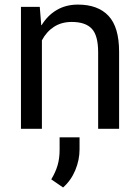

<svg xmlns="http://www.w3.org/2000/svg" viewBox="-20 -558 606 832"><path d="M152.3 -528.3 158.7 -449.2 160.2 -448.7Q186 -491.2 225.8 -514.6Q265.6 -538.1 317.9 -538.1Q404.3 -538.1 450.2 -489.3Q496.1 -440.4 496.1 -333.5V0H405.3V-331.5Q405.3 -404.3 377.7 -433.6Q350.1 -462.9 291 -462.9Q246.6 -462.9 214.1 -441.9Q181.6 -420.9 161.6 -383.3V0H70.8V-528.3ZM324.7 89.8Q324.7 134.8 306.4 179.2Q288.1 223.6 253.4 254.4L202.1 219.2Q220.7 188.5 229.5 158.4Q238.3 128.4 238.3 91.3V37.1H324.7Z"/></svg>

Font: Roboto Web
Style: Regular
Weight: 400
Designer: Google
Version: Version 1.200310; 2013